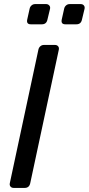

<svg xmlns="http://www.w3.org/2000/svg" viewBox="-20 -920 435 940"><path d="M47 0Q37 0 31.5 -6.5Q26 -13 28 -23L168 -677Q170 -687 177.5 -693.5Q185 -700 195 -700H249Q259 -700 264.5 -693.5Q270 -687 268 -677L128 -23Q123 0 101 0ZM300 -801Q278 -801 282 -823L294 -877Q296 -887 303.5 -893.5Q311 -900 321 -900H375Q385 -900 390.5 -893.5Q396 -887 394 -877L381 -823Q376 -801 354 -801ZM131 -801Q109 -801 113 -823L125 -877Q127 -887 134.5 -893.5Q142 -900 152 -900H206Q215 -900 221 -893.5Q227 -887 225 -877L212 -823Q207 -801 185 -801Z"/></svg>

Font: Lubike
Style: Italic
Weight: 400
Italic angle: -12°
Foundry: Honoka55
Version: Version 1.000;July 22, 2022;FontCreator 14.0.0.2862 64-bit